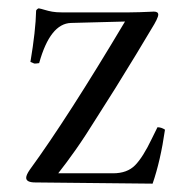

<svg xmlns="http://www.w3.org/2000/svg" viewBox="-20 -439 450 462"><path d="M73.2 -418.9Q78.6 -418 87.4 -415.3Q96.2 -412.6 105.7 -410.9Q115.2 -409.2 128.9 -409.2H290Q302.2 -409.2 316.2 -409.7Q330.1 -410.2 339.4 -410.6Q348.6 -411.1 350.1 -411.1Q360.8 -411.1 360.8 -403.8Q360.8 -395.5 344.2 -369.1Q344.2 -368.7 307.6 -308.1L257.8 -227.1L214.8 -159.2Q185.1 -111.3 162.6 -79.3Q140.1 -47.4 120.1 -22H252Q286.1 -22 305.2 -41.5Q324.2 -61 345.2 -105L358.9 -132.8Q368.2 -132.8 377 -127Q366.2 -51.8 347.2 2.9L64.9 0Q43 0 43 -11.2Q43 -18.1 51.8 -30.8Q142.6 -155.3 280.8 -387.2L150.9 -383.8Q100.6 -382.3 74.2 -287.1Q64.5 -285.6 62.5 -286.1Q60.5 -286.6 53.2 -290Q65.9 -365.7 66.9 -413.1Q66.9 -414.6 69.3 -416.7Q71.8 -418.9 73.2 -418.9Z"/></svg>

Font: Linux Libertine Display G
Style: Regular
Weight: 400
Designer: Philipp H. Poll
Foundry: Philipp H. Poll
Version: Version 5.0.9